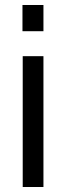

<svg xmlns="http://www.w3.org/2000/svg" viewBox="-20 -749 264 769"><path d="M154 -729V-624H70V-729ZM154 -524V0H71V-524Z"/></svg>

Font: Autonym
Style: Regular
Weight: 500
Version: Version 1.0.20131126